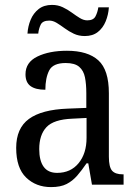

<svg xmlns="http://www.w3.org/2000/svg" viewBox="-20 -753 563 783"><path d="M188 10Q127 10 86.5 -29Q46 -68 46 -150Q46 -230 98 -268Q150 -306 256 -310L332 -313V-373Q332 -410 326.5 -437.5Q321 -465 303 -480.5Q285 -496 248 -496Q196 -496 180.5 -465.5Q165 -435 165 -387Q125 -387 104.5 -402Q84 -417 84 -450Q84 -499 132.5 -522.5Q181 -546 253 -546Q338 -546 381 -507Q424 -468 424 -373V-114Q424 -72 437 -57Q450 -42 481 -42H484V0H355L340 -87H333Q314 -59 295 -37Q276 -15 251.5 -2.5Q227 10 188 10ZM213 -48Q268 -48 300.5 -87.5Q333 -127 333 -191V-272L275 -269Q199 -266 169.5 -234.5Q140 -203 140 -145Q140 -98 158 -73Q176 -48 213 -48ZM326 -606Q301 -606 281 -615.5Q261 -625 244 -637.5Q227 -650 211.5 -659.5Q196 -669 181 -669Q154 -669 146 -652.5Q138 -636 136 -616H92Q94 -646 105 -672.5Q116 -699 137.5 -716Q159 -733 192 -733Q216 -733 236 -723.5Q256 -714 273 -701.5Q290 -689 305.5 -679.5Q321 -670 336 -670Q361 -670 369.5 -686.5Q378 -703 381 -723H424Q422 -693 411 -666Q400 -639 379 -622.5Q358 -606 326 -606Z"/></svg>

Font: Noto Serif Hebrew SemiCondensed
Style: Regular
Weight: 400
Width: 4
Designer: Monotype Design Team
Foundry: Monotype Imaging Inc.
Version: Version 2.004; ttfautohint (v1.8.4.7-5d5b)